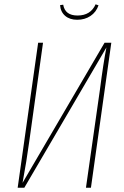

<svg xmlns="http://www.w3.org/2000/svg" viewBox="-20 -882 584 902"><path d="M342.8 -789.1Q307.6 -789.1 286.1 -807.6Q264.6 -826.2 262.2 -857.9L276.9 -859.9Q285.6 -809.1 344.2 -809.1Q405.8 -809.1 429.2 -861.8L442.9 -856.9Q431.6 -824.7 405 -806.9Q378.4 -789.1 342.8 -789.1ZM502.9 -681.2 407.2 0H383.8L449.2 -459Q465.8 -587.9 480 -659.2L94.2 0H63L159.2 -681.2H182.1L117.2 -215.8Q105 -125.5 85.9 -22.9L471.2 -681.2Z"/></svg>

Font: Fira Sans Compressed Thin
Style: Italic
Weight: 100
Width: 3
Italic angle: -8°
Designer: Carrois Corporate & Edenspiekermann AG
Foundry: Carrois Corporate GbR & Edenspiekermann AG
Version: Version 4.203;PS 004.203;hotconv 1.0.88;makeotf.lib2.5.64775